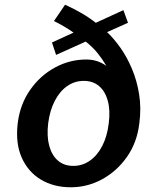

<svg xmlns="http://www.w3.org/2000/svg" viewBox="-20 -781 614 813"><path d="M279.5 12Q207.5 12 153.2 -20.5Q99 -53 72 -113.5Q45 -174 55 -259Q65 -339.5 107.5 -400.2Q150 -461 212.5 -495Q275 -529 345.5 -529Q369 -529 389.8 -522.5Q410.5 -516 430.5 -502Q413 -531.5 392.8 -556.5Q372.5 -581.5 343 -605L217.5 -548.5L200 -601L291.5 -643Q271.5 -657 251 -669Q230.5 -681 208.5 -692L255.5 -761Q290 -745.5 323.2 -726.5Q356.5 -707.5 385.5 -684.5L502.5 -738L522 -684.5L433.5 -645Q463 -617 490.8 -577.5Q518.5 -538 539.2 -488.5Q560 -439 569.2 -381.2Q578.5 -323.5 570 -259Q560.5 -178 518 -117.2Q475.5 -56.5 413 -22.2Q350.5 12 279.5 12ZM290.5 -78.5Q329 -78.5 360.8 -100.8Q392.5 -123 413.2 -163.5Q434 -204 440.5 -259Q447.5 -313.5 436.5 -354Q425.5 -394.5 399.5 -416.5Q373.5 -438.5 335 -438.5Q296 -438.5 264.5 -416.5Q233 -394.5 212 -354Q191 -313.5 184 -259Q177.5 -204 188.5 -163.5Q199.5 -123 225.5 -100.8Q251.5 -78.5 290.5 -78.5Z"/></svg>

Font: Expletus Sans SemiBold
Style: Italic
Weight: 600
Italic angle: -7°
Version: Version 7.500